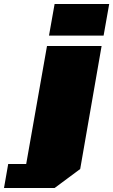

<svg xmlns="http://www.w3.org/2000/svg" viewBox="-102 -753 566 960"><path d="M143 -575 171 -733H444L416 -575ZM-82 187 -61 67H29L133 -523H406L299 92L171 187Z"/></svg>

Font: Tomorrow ExtraBold
Style: Italic
Weight: 800
Italic angle: -10°
Designer: Tony de Marco, Monica Rizzolli
Foundry: Just in Type
Version: Version 2.002